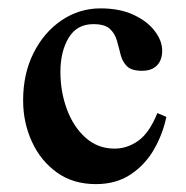

<svg xmlns="http://www.w3.org/2000/svg" viewBox="-20 -437 455 470"><path d="M365.2 -160.2 387.2 -150.9Q378.9 -109.9 357.4 -72Q335.9 -34.2 300.3 -10.3Q264.6 13.7 214.8 13.7Q158.7 13.7 118.9 -15.1Q79.1 -43.9 57.9 -90.6Q36.6 -137.2 36.6 -191.4Q36.6 -256.8 62.3 -307.6Q87.9 -358.4 131.1 -387.5Q174.3 -416.5 226.1 -416.5Q272.9 -416.5 306.6 -400.9Q340.3 -385.3 358.6 -361.3Q377 -337.4 377 -313Q377 -290 364.3 -276.9Q351.6 -263.7 327.6 -263.7Q301.8 -263.7 290.5 -275.1Q279.3 -286.6 275.1 -303.7Q271 -320.8 266.1 -337.9Q261.2 -355 248.8 -366.5Q236.3 -377.9 208.5 -377.9Q168 -377.9 147.9 -344.2Q127.9 -310.5 127.9 -261.2Q127.9 -212.4 143.8 -169.4Q159.7 -126.5 189.5 -99.9Q219.2 -73.2 260.7 -73.2Q291.5 -73.2 318.6 -92.5Q345.7 -111.8 365.2 -160.2Z"/></svg>

Font: Scheherazade New SemiBold
Style: Regular
Weight: 600
Designer: SIL International
Foundry: SIL International
Version: Version 4.000